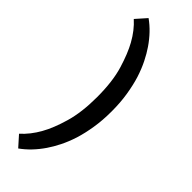

<svg xmlns="http://www.w3.org/2000/svg" viewBox="-264 -711 818 818"><g transform="rotate(45 145.5 -302.0)"><path d="M68.8 90.8 26.9 43.9Q63 11.7 89.4 -35.6Q113.3 -77.6 132.6 -144Q151.9 -210.4 151.9 -301.3Q151.9 -396 132.1 -461.2Q112.3 -526.4 89.4 -567.4Q63 -615.2 26.9 -647.5L68.8 -694.8Q116.2 -661.1 153.8 -606Q169.9 -582.5 185.1 -552.2Q200.2 -522 212.4 -484.4Q224.1 -446.8 231.4 -401.4Q238.8 -356 238.8 -302.2Q238.8 -248.5 231.4 -202.9Q224.1 -157.2 212.4 -119.6Q200.2 -82 185.1 -51.8Q169.9 -21.5 153.8 2Q116.2 57.1 68.8 90.8Z"/></g></svg>

Font: Mako
Style: Regular
Weight: 400
Designer: vernon adams
Foundry: vernon adams
Version: Version 1.100; ttfautohint (v1.8.4.7-5d5b);gftools[0.9.33]